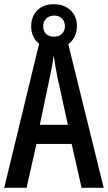

<svg xmlns="http://www.w3.org/2000/svg" viewBox="-20 -891 512 911"><path d="M367 0 320 -208H153L106 0H0L173 -714H296L472 0ZM253 -522Q247 -553 242.5 -578.5Q238 -604 235 -628Q232 -605 227 -577Q222 -549 216 -523L169 -299H302ZM236 -662Q186 -662 157 -691Q128 -720 128 -766Q128 -813 157 -842Q186 -871 236 -871Q284 -871 314.5 -842.5Q345 -814 345 -768Q345 -721 315.5 -691.5Q286 -662 236 -662ZM237 -717Q259 -717 273.5 -730.5Q288 -744 288 -766Q288 -789 274.5 -803Q261 -817 237 -817Q214 -817 199.5 -803Q185 -789 185 -766Q185 -744 198 -730.5Q211 -717 237 -717Z"/></svg>

Font: Noto Sans Gujarati UI ExtraCondensed Medium
Style: Regular
Weight: 500
Width: 2
Designer: Jelle Bosma - Monotype Design Team, Universal Thirst
Foundry: Monotype Imaging Inc.
Version: Version 2.106; ttfautohint (v1.8.4.7-5d5b)